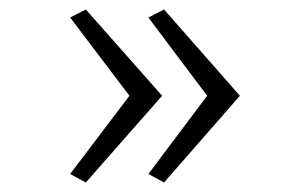

<svg xmlns="http://www.w3.org/2000/svg" viewBox="-20 -577 649 405"><path d="M128 -540 161 -557 322 -375 161 -192 128 -210 253 -375ZM293 -540 326 -557 486 -375 326 -192 293 -210 417 -375Z"/></svg>

Font: Halant
Style: Regular
Weight: 400
Designer: Hitesh Malaviya (Devanagari), Satya Rajpurohit (Latin)
Foundry: Indian Type Foundry
Version: Version 1.101;PS 1.0;hotconv 1.0.78;makeotf.lib2.5.61930; tt